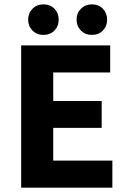

<svg xmlns="http://www.w3.org/2000/svg" viewBox="-20 -860 588 880"><path d="M77 0V-652H485V-528H224V-397H446V-274H224V-124H495V0ZM179 -700Q149 -700 129 -720Q109 -740 109 -770Q109 -800 129 -820Q149 -840 179 -840Q210 -840 229.5 -820Q249 -800 249 -770Q249 -740 229.5 -720Q210 -700 179 -700ZM401 -700Q371 -700 351 -720Q331 -740 331 -770Q331 -800 351 -820Q371 -840 401 -840Q432 -840 451.5 -820Q471 -800 471 -770Q471 -740 451.5 -720Q432 -700 401 -700Z"/></svg>

Font: Source Sans 3
Style: Bold
Weight: 700
Designer: Paul D. Hunt
Foundry: Adobe
Version: Version 3.052;hotconv 1.1.0;makeotfexe 2.6.0